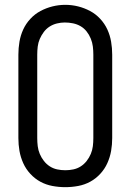

<svg xmlns="http://www.w3.org/2000/svg" viewBox="-20 -766 540 794"><path d="M250 8Q223 8 196.5 3Q170 -2 147 -14.5Q124 -27 105.5 -47Q87 -67 76 -91.5Q65 -116 60.5 -142Q56 -168 56 -195V-540Q56 -567 60.5 -593.5Q65 -620 76 -644Q87 -668 105.5 -688Q124 -708 147.5 -720.5Q171 -733 197 -739.5Q223 -746 250 -746Q277 -746 303 -739.5Q329 -733 352.5 -720.5Q376 -708 394.5 -688Q413 -668 424 -644Q435 -620 439.5 -593.5Q444 -567 444 -540V-195Q444 -168 439.5 -142Q435 -116 424 -91.5Q413 -67 394.5 -47Q376 -27 353 -14.5Q330 -2 303.5 3Q277 8 250 8ZM250 -62Q267 -62 283.5 -65.5Q300 -69 314 -78Q328 -87 338.5 -100.5Q349 -114 355.5 -129.5Q362 -145 364 -161.5Q366 -178 366 -195V-540Q366 -557 364 -573.5Q362 -590 355.5 -606Q349 -622 338.5 -635.5Q328 -649 313.5 -657.5Q299 -666 282 -669.5Q265 -673 248 -673Q232 -673 215.5 -669Q199 -665 185 -656Q171 -647 161 -633.5Q151 -620 144.5 -605Q138 -590 136 -573.5Q134 -557 134 -540V-195Q134 -178 136 -161.5Q138 -145 144.5 -129.5Q151 -114 161.5 -100.5Q172 -87 186 -78Q200 -69 216.5 -65.5Q233 -62 250 -62Z"/></svg>

Font: iosevka_custom_sans_ss08
Style: Regular
Weight: 400
Designer: Belleve Invis
Foundry: Belleve Invis
Version: Version 10.3.0; ttfautohint (v1.8.3)